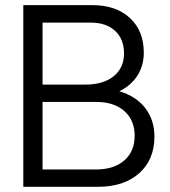

<svg xmlns="http://www.w3.org/2000/svg" viewBox="-20 -720 655 740"><path d="M534.2 -517.1Q534.2 -467.3 509.8 -429Q485.4 -390.6 439.9 -368.2Q503.9 -349.6 539.6 -303.7Q575.2 -257.8 575.2 -193.8Q575.2 -104.5 516.4 -52.2Q457.5 0 356.9 0H69.8V-700.2H335.9Q427.2 -700.2 480.7 -650.6Q534.2 -601.1 534.2 -517.1ZM351.1 -327.1H144V-66.9H351.1Q419.4 -66.9 459.2 -101.8Q499 -136.7 499 -196.8Q499 -256.8 459.2 -292Q419.4 -327.1 351.1 -327.1ZM144 -632.8V-394H310.1Q378.4 -394 418.2 -426.3Q458 -458.5 458 -514.2Q458 -569.3 423.6 -601.1Q389.2 -632.8 330.1 -632.8Z"/></svg>

Font: LT Superior
Style: Regular
Weight: 400
Designer: Daniel Lyons
Foundry: LyonsType
Version: Version 1.000